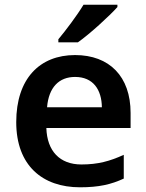

<svg xmlns="http://www.w3.org/2000/svg" viewBox="-20 -837 621 816"><path d="M479 -807V-817H335C308 -772 259 -707 228 -670V-657H311C361 -692 446 -770 479 -807ZM299 -603C149 -603 49 -503 49 -318C49 -133 161 -41 320 -41C400 -41 452 -53 506 -78V-179C447 -152 396 -138 326 -138C234 -138 180 -195 177 -293H535V-357C535 -512 445 -603 299 -603ZM299 -510C376 -510 412 -456 413 -381H180C187 -466 231 -510 299 -510Z"/></svg>

Font: Noto Sans Tamil UI SemiBold
Style: Regular
Weight: 600
Designer: Jelle Bosma - Monotype Design Team
Foundry: Monotype Imaging Inc.
Version: Version 2.004